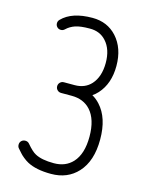

<svg xmlns="http://www.w3.org/2000/svg" viewBox="-104 -712 589 789"><g transform="rotate(15 190.5 -318.0)"><path d="M31.7 -68.4Q31.7 -78.1 38.3 -84.5Q44.9 -90.8 54.7 -90.8Q65.4 -90.8 71.8 -83Q95.7 -54.7 111.3 -46.9Q139.2 -31.7 190.9 -31.7Q240.7 -31.7 270.5 -64Q304.7 -101.1 304.7 -174.8Q304.7 -248.5 270.5 -286.1Q240.7 -318.4 190.9 -318.4H145.5Q135.7 -318.4 129.2 -325Q122.6 -331.5 122.6 -341.1Q122.6 -350.6 129.2 -357.2Q135.7 -363.8 145.5 -363.8H190.9Q234.4 -363.8 260.7 -392.6Q290.5 -425.8 290.8 -484.1Q291 -542.5 260.7 -575.7Q234.4 -605 190.9 -604.5Q151.9 -604.5 130.1 -597.2Q108.4 -589.8 93.3 -575.2Q86.4 -568.4 77.1 -568.4Q67.4 -568.4 61 -575Q54.7 -581.5 54.7 -590.8Q54.7 -600.1 61.5 -606.9Q103.5 -649.9 190.9 -649.9Q254.4 -649.9 294.4 -606Q336.4 -559.6 336.4 -484.1Q336.4 -408.7 294.4 -362.3Q283.7 -350.6 272 -342.8Q290 -332.5 304.2 -316.9Q350.1 -267.1 350.1 -175Q350.1 -83 304.2 -33.2Q261.2 13.7 190.9 13.7Q127 13.7 89.4 -6.8Q78.6 -12.7 67.9 -21.5Q57.1 -30.3 52 -36.4Q46.9 -42.5 37.1 -53.2Q31.7 -59.1 31.7 -68.4Z"/></g></svg>

Font: OpenGost Type A TT
Style: Regular
Weight: 400
Version: Version 0.3